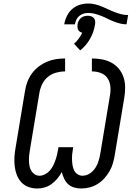

<svg xmlns="http://www.w3.org/2000/svg" viewBox="-20 -1069 790 1097"><path d="M443 8Q422 8 402.5 2Q383 -4 369 -17Q355 -30 346.5 -48Q338 -66 333 -86Q322 -66 307.5 -48.5Q293 -31 274.5 -17.5Q256 -4 235 2Q214 8 193 8Q166 8 142 -1Q118 -10 101.5 -28Q85 -46 76 -69.5Q67 -93 64 -119Q61 -145 62.5 -171.5Q64 -198 69 -225L123 -550Q127 -576 136.5 -601.5Q146 -627 162.5 -649.5Q179 -672 201.5 -689Q224 -706 249 -716.5Q274 -727 300 -731Q326 -735 352 -735V-661Q327 -661 301 -654Q275 -647 254 -630Q233 -613 221 -588Q209 -563 205 -538L151 -213Q148 -197 146.5 -181.5Q145 -166 145.5 -150.5Q146 -135 148.5 -120.5Q151 -106 158.5 -93.5Q166 -81 178.5 -73Q191 -65 206 -65Q222 -65 238 -73.5Q254 -82 265.5 -95.5Q277 -109 284.5 -124.5Q292 -140 297.5 -156Q303 -172 306.5 -188Q310 -204 313 -221L314 -228H398L397 -221Q394 -204 392.5 -188Q391 -172 391.5 -156Q392 -140 394.5 -124.5Q397 -109 403.5 -95.5Q410 -82 423 -73.5Q436 -65 452 -65Q467 -65 481.5 -71.5Q496 -78 507 -88.5Q518 -99 526.5 -112.5Q535 -126 540 -140Q545 -154 548.5 -168.5Q552 -183 554 -197L608 -522Q613 -549 610.5 -575.5Q608 -602 594 -622.5Q580 -643 556 -652Q532 -661 505 -661V-735Q535 -735 564 -729.5Q593 -724 617.5 -710.5Q642 -697 659.5 -675.5Q677 -654 686 -627Q695 -600 695 -570Q695 -540 690 -510L636 -185Q632 -161 625.5 -137.5Q619 -114 606.5 -92Q594 -70 576.5 -50.5Q559 -31 537 -17.5Q515 -4 491 2Q467 8 443 8ZM347 -930Q351 -954 362 -977Q373 -1000 392 -1017Q411 -1034 435.5 -1041.5Q460 -1049 484 -1049Q505 -1049 524.5 -1044Q544 -1039 562.5 -1031.5Q581 -1024 598.5 -1015.5Q616 -1007 634.5 -1000Q653 -993 672 -988Q691 -983 712 -983L703 -930Q683 -930 664.5 -935Q646 -940 628 -947Q610 -954 593.5 -962.5Q577 -971 559 -978Q541 -985 522.5 -990Q504 -995 484 -995Q471 -995 457.5 -991Q444 -987 433 -978Q422 -969 416 -956Q410 -943 408 -930ZM438 -781 403 -819Q418 -832 429.5 -848Q441 -864 450 -882Q442 -884 436 -888Q430 -892 426.5 -899Q423 -906 422.5 -914Q422 -922 423 -930Q425 -940 429.5 -949.5Q434 -959 442 -966Q450 -973 460.5 -976Q471 -979 481 -979Q491 -979 500.5 -976Q510 -973 516 -966Q522 -959 523.5 -949.5Q525 -940 523 -930Q520 -909 513 -888.5Q506 -868 495.5 -849Q485 -830 470.5 -812.5Q456 -795 438 -781Z"/></svg>

Font: Iosevka Aile
Style: Italic
Weight: 400
Italic angle: -9°
Designer: Belleve Invis
Foundry: Belleve Invis
Version: Version 28.0.1; ttfautohint (v1.8.4)